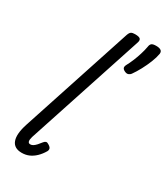

<svg xmlns="http://www.w3.org/2000/svg" viewBox="-247 -1122 1075 1240"><g transform="rotate(30 291.0 -501.5)"><path d="M129 15Q71 15 54.5 -29.5Q38 -74 65 -157L336 -983Q343 -1003 352.5 -1009Q362 -1015 381 -1015Q412 -1015 420.5 -1005.5Q429 -996 422 -976L137 -108Q130 -85 133 -72.5Q136 -60 150 -60Q161 -60 171 -66.5Q181 -73 192 -85Q203 -97 215 -113Q223 -123 231.5 -125Q240 -127 253 -118Q269 -108 271.5 -98Q274 -88 268 -77Q251 -48 229 -27Q207 -6 182.5 4.5Q158 15 129 15ZM445 -773Q430 -780 426.5 -790Q423 -800 433 -818Q443 -836 455 -864.5Q467 -893 477 -925Q487 -957 492 -985Q494 -1002 503 -1010Q512 -1018 537 -1018Q561 -1018 572.5 -1010Q584 -1002 582 -985Q577 -955 562.5 -918.5Q548 -882 529 -846.5Q510 -811 490 -783Q485 -776 473.5 -770.5Q462 -765 445 -773Z"/></g></svg>

Font: Playwrite AU TAS
Style: Regular
Weight: 400
Designer: Veronika Burian, José Scaglione
Foundry: TypeTogether
Version: Version 1.002